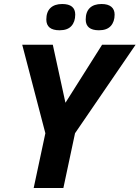

<svg xmlns="http://www.w3.org/2000/svg" viewBox="-20 -937 696 957"><path d="M306.2 -424.8 243.2 -713.9H90.8L206.1 -272.9L147.9 0H295.9L354 -272.9L655.8 -713.9H488.8ZM407.2 -839.8C407.2 -804 429.2 -786.1 473.1 -786.1C499.5 -786.1 519.1 -793.2 532 -807.4C544.8 -821.5 551.3 -840.5 551.3 -864.3C551.3 -881.2 545.7 -894.2 534.7 -903.3C523.6 -912.4 507.5 -917 486.3 -917C460.9 -917 441.4 -910.5 427.7 -897.5C414.1 -884.4 407.2 -865.2 407.2 -839.8ZM210.9 -839.8C210.9 -804 232.9 -786.1 276.9 -786.1C303.5 -786.1 323.2 -793.2 335.9 -807.4C348.6 -821.5 355 -840.5 355 -864.3C355 -899.4 333.3 -917 290 -917C265 -917 245.5 -910.5 231.7 -897.5C217.9 -884.4 210.9 -865.2 210.9 -839.8Z"/></svg>

Font: OpenSans
Style: Bold Italic
Weight: 700
Italic angle: -12°
Foundry: Ascender Corporation
Version: Version 1.10; ttfautohint (v1.2) -l 8 -r 50 -G 200 -x 14 -D 